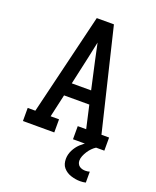

<svg xmlns="http://www.w3.org/2000/svg" viewBox="-171 -834 943 1157"><g transform="rotate(20 300.0 -256.0)"><path d="M39 0V-84H88L245 -735H355L512 -84H561V0H360V-84H414L381 -230H219L186 -84H240V0ZM362 -314 323 -490Q317 -517 311.5 -544Q306 -571 300 -598Q294 -571 288.5 -544Q283 -517 277 -490L238 -314ZM486 223Q471 223 456.5 220.5Q442 218 427.5 213.5Q413 209 400.5 201Q388 193 378 181.5Q368 170 364 155.5Q360 141 360 126Q360 97 373.5 70Q387 43 408 23Q429 3 454.5 -12Q480 -27 508 -36V0Q494 9 482.5 21Q471 33 462 47Q453 61 446.5 76.5Q440 92 440 108Q440 118 444.5 127.5Q449 137 457 142.5Q465 148 474.5 150.5Q484 153 494 153Q501 153 508.5 152Q516 151 522 149V219Q514 221 504.5 222Q495 223 486 223Z"/></g></svg>

Font: Iosevka Etoile Medium
Style: Regular
Weight: 500
Designer: Belleve Invis
Foundry: Belleve Invis
Version: Version 22.1.2; ttfautohint (v1.8.4)